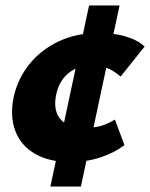

<svg xmlns="http://www.w3.org/2000/svg" viewBox="-20 -585 551 705"><path d="M239 10Q161 10 109 -20Q57 -50 36.5 -103.5Q16 -157 30 -228Q45 -296 88 -349.5Q131 -403 196.5 -433.5Q262 -464 343 -464Q398 -464 442 -451Q486 -438 511 -414L423 -304Q395 -327 371.5 -336Q348 -345 318 -345Q281 -345 254.5 -331.5Q228 -318 211 -295Q194 -272 187 -241Q174 -183 200 -149.5Q226 -116 295 -116Q332 -116 356.5 -124.5Q381 -133 402 -146L437 -52Q400 -24 348.5 -7Q297 10 239 10ZM165 100 307 -565H419L277 100Z"/></svg>

Font: Ysabeau Infant Black
Style: Italic
Weight: 900
Italic angle: -12°
Designer: Christian Thalmann (Catharsis Fonts)
Version: Version 2.001;gftools[0.9.30]; featfreeze: ss01,ss02,lnum